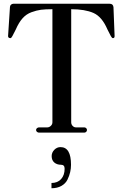

<svg xmlns="http://www.w3.org/2000/svg" viewBox="-20 -706 652 1022"><path d="M188 0Q182 0 177 -4Q172 -8 172 -14Q172 -20 177 -24Q182 -28 188 -28H232Q242 -28 250.5 -36Q259 -44 259 -55V-657Q221 -657 198 -654Q175 -651 147.5 -641Q120 -631 100 -608.5Q80 -586 64 -549L46 -514Q40 -503 36 -503Q23 -503 23 -514L33 -668Q33 -676 38.5 -681Q44 -686 51 -686H564Q582 -686 584 -668L590 -514Q590 -503 581 -503Q576 -503 570 -514L552 -549Q523 -617 477.5 -637Q432 -657 359 -657V-55Q359 -44 366.5 -36Q374 -28 384 -28H429Q434 -28 438.5 -24Q443 -20 443 -14Q443 -8 438.5 -4Q434 0 429 0ZM254 296V268Q287 268 305.5 247Q324 226 324 192Q324 171 305 171Q283 171 269 159Q255 147 255 125Q255 106 269 91.5Q283 77 302 77Q358 77 358 171Q358 191 353.5 210.5Q349 230 339 250.5Q329 271 307 283.5Q285 296 254 296Z"/></svg>

Font: HK Venetian
Style: Regular
Weight: 400
Designer: Alfredo Marco Pradil
Foundry: Alfredo Marco Pradil
Version: Version 1.000;PS 001.000;hotconv 1.0.88;makeotf.lib2.5.64775